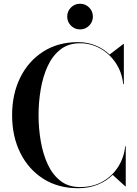

<svg xmlns="http://www.w3.org/2000/svg" viewBox="-20 -982 722 1012"><path d="M334.2 -894.7Q334.2 -922.7 354.1 -942.5Q373.9 -962.3 401.9 -962.3Q430 -962.3 449.8 -942.5Q469.6 -922.7 469.6 -894.7Q469.6 -866.7 449.8 -846.8Q430 -827 401.9 -827Q373.9 -827 354.1 -846.8Q334.2 -866.7 334.2 -894.7ZM642.8 -211V0H640.2L574.1 -60.2Q541.2 -27.4 494.9 -8.7Q448.6 10 391.8 10Q286.2 10 208.1 -39.8Q129.9 -89.6 86.8 -176.6Q43.8 -263.5 43.8 -375Q43.8 -486.5 86.8 -573.4Q129.9 -660.4 208.1 -710.2Q286.2 -760 391.8 -760Q440.8 -760 483.1 -742.7Q525.5 -725.4 557.6 -694.6L630.2 -750H632.8V-539H629.4Q622.6 -601.6 590 -650.2Q557.4 -698.8 508.1 -726.4Q458.8 -754 401.8 -754Q340.2 -754 298.2 -720.9Q256.2 -687.9 231 -632.8Q205.8 -577.6 194.5 -510.4Q183.2 -443.2 183.2 -375Q183.2 -306.8 194.5 -239.6Q205.8 -172.4 231 -117.2Q256.2 -62.1 298.2 -29.1Q340.2 4 401.8 4Q470.4 4 521.8 -25.6Q573.2 -55.1 603.7 -104.1Q634.1 -153 639.8 -211Z"/></svg>

Font: Bodoni* 72 Medium
Style: Regular
Weight: 500
Version: Version 1.002; ttfautohint (v0.97) -l 8 -r 50 -G 200 -x 14 -